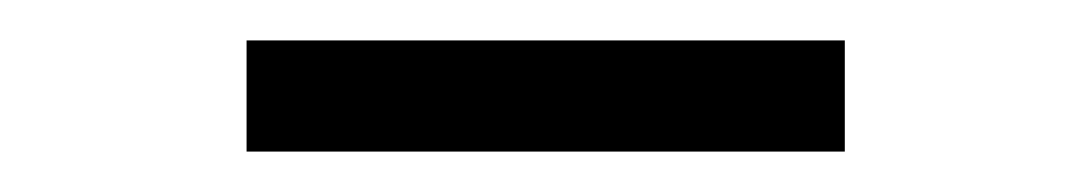

<svg xmlns="http://www.w3.org/2000/svg" viewBox="-20 -700 540 95"><path d="M102 -625V-680H398V-625Z"/></svg>

Font: NunitoSans1
Style: Book
Weight: 400
Designer: Vernon Adams
Foundry: Vernon Adams
Version: Version 3.101;gftools[0.9.27]